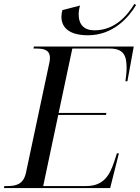

<svg xmlns="http://www.w3.org/2000/svg" viewBox="-39 -949 707 969"><path d="M405 -771C533 -771 611 -862 648 -924L639 -929C604 -871 541 -796 438 -796C386 -796 358 -824 358 -877C358 -891 361 -909 365 -921L276 -898C273 -889 271 -876 271 -864C271 -812 308 -771 405 -771ZM-19 0H517L561 -175H551L537 -132C514 -63 483 -10 395 -10H179L255 -369H496L498 -379H257L326 -704H516C594 -704 600 -656 600 -601C600 -583 595 -548 594 -539H604L636 -714H132L130 -704H143C182 -704 213 -698 213 -656C213 -649 212 -641 210 -632L92 -77C79 -17 40 -10 -4 -10H-17Z"/></svg>

Font: Noto Serif Display
Style: Italic
Weight: 400
Italic angle: -12°
Designer: Monotype Design Team
Foundry: Monotype Imaging Inc.
Version: Version 2.009